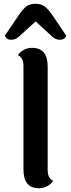

<svg xmlns="http://www.w3.org/2000/svg" viewBox="-20 -993 380 1023"><path d="M234 -639V-87Q234 -43 264 -29Q233 10 187 10Q105 10 105 -90V-642Q105 -686 75 -699Q104 -738 151 -738Q234 -738 234 -639ZM333 -803Q324 -781 300 -781Q276 -781 258 -798L170 -879L81 -798Q63 -781 39 -781Q15 -781 6 -803L77 -908Q100 -943 119.5 -958Q139 -973 169.5 -973Q200 -973 219.5 -957.5Q239 -942 262 -908Z"/></svg>

Font: Laila SemiBold
Style: Regular
Weight: 600
Designer: Hitesh Malaviya
Foundry: Indian Type Foundry
Version: Version 1.302;PS 1.0;hotconv 1.0.78;makeotf.lib2.5.61930; tt